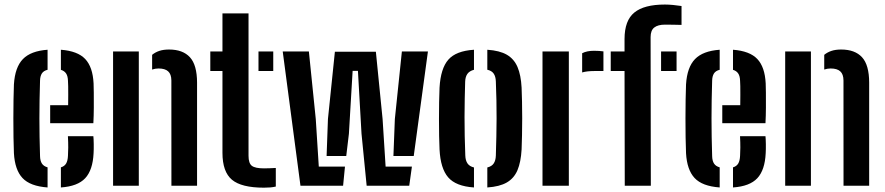

<svg xmlns="http://www.w3.org/2000/svg" viewBox="-20 -830 3953 858"><path d="M42.2 -145.4Q40.9 -175.2 40.3 -216Q39.7 -256.9 39.7 -301.1Q39.7 -345.4 40.4 -385.3Q41 -425.3 42.2 -453Q47 -529.5 82.3 -565.9Q117.5 -602.4 192.6 -607.7V-518.2Q174.7 -513.7 167 -501.7Q159.4 -489.6 158.9 -469.6Q157.4 -423.8 156.8 -382.1Q156.1 -340.4 156.1 -300.2Q156.1 -260 156.8 -218.9Q157.4 -177.9 158.9 -132.9Q159.4 -111 167.4 -99Q175.3 -87 192.6 -82.1V7.7Q114.6 2.1 80.5 -34.5Q46.4 -71 42.2 -145.4ZM252.1 7.7V-82.1Q268.1 -86.9 275.4 -99.2Q282.7 -111.4 283.7 -133.7Q284.7 -148.7 284.9 -170.8Q285 -192.8 283.5 -221.4H397.2Q398.5 -210 398.9 -185.9Q399.2 -161.7 398.2 -145.4Q394.7 -70.2 360.9 -33.8Q327.2 2.6 252.1 7.7ZM204.2 -279.5V-359.9H284.5Q284.9 -383 284.9 -405.6Q284.9 -428.2 284.7 -445.3Q284.4 -462.5 283.7 -469.6Q283 -490.5 275.2 -501.9Q267.5 -513.4 252.1 -517.9V-607.7Q327 -602.1 360.8 -566.3Q394.6 -530.5 398.2 -457.3Q398.7 -445.7 399.1 -415.7Q399.5 -385.8 399.2 -348.9Q399 -312 397.2 -279.5Z M485.3 0V-600H600.3V0ZM746 0 745.8 -470.6Q745.6 -498.4 731.4 -511.2Q717.3 -524 688.5 -524Q681 -524 673.8 -522.8Q666.6 -521.5 659.8 -519.2V-585Q674 -596.6 692.1 -602.6Q710.2 -608.7 735.5 -608.7Q797 -608.7 828.7 -574.2Q860.4 -539.7 860.6 -461V0Z M919.8 -512.6V-600H974.1V-770H1090.6V-133.7Q1090.6 -100.4 1105.5 -89Q1120.4 -77.6 1160 -77.6Q1174.4 -77.6 1186 -78.2Q1197.6 -78.8 1212.5 -79.4V3.7Q1200.5 6.5 1187.6 7.6Q1174.7 8.7 1159.4 8.7Q1058.9 8.7 1016.5 -26.8Q974.1 -62.4 974.1 -147.2V-512.6ZM1135.1 -512.6V-600H1201.1V-512.6Z M1618.5 0 1595.5 -232.5 1579.5 -513.2H1555.8L1539.2 -232.5L1527.3 -133H1439.5L1445.5 -298.1L1476.5 -598.7H1659.7L1689.7 -298.1L1703.2 -85.5H1820.7L1808.8 0ZM1322.7 0 1243.4 -600H1360.3L1391.1 -298.1L1404.6 -85.5H1521.6L1513.2 0ZM1738.1 -133 1744.5 -298.1 1775.9 -600H1892.3L1828.9 -133Z M1944.2 -162Q1942.9 -186.8 1942.3 -222.3Q1941.7 -257.7 1941.7 -297.2Q1941.7 -336.6 1942.3 -373.6Q1942.9 -410.7 1944.2 -438.4Q1949.2 -524.3 1983.5 -563.4Q2017.8 -602.6 2098.1 -607.7V-518.2Q2077.8 -512.8 2068.6 -499.8Q2059.4 -486.7 2058.7 -465.2Q2057.5 -430 2056.8 -390.1Q2056 -350.2 2055.9 -307.7Q2055.8 -265.2 2056.7 -221.8Q2057.5 -178.3 2059.3 -135.4Q2060 -112.9 2069.1 -99.7Q2078.3 -86.4 2098.1 -81.6V7.7Q2017.2 2.4 1982.8 -37.5Q1948.4 -77.4 1944.2 -162ZM2157.7 7.7V-81.6Q2177.8 -86.6 2186.4 -99.8Q2195.1 -112.9 2195.8 -134.7Q2197.3 -179.7 2198.1 -220.7Q2199 -261.8 2199.1 -301.5Q2199.2 -341.3 2198.4 -381.9Q2197.5 -422.4 2195.8 -466.1Q2195.1 -488 2186.3 -500.9Q2177.6 -513.9 2157.7 -518.4V-607.7Q2212.6 -604.1 2245 -585.4Q2277.3 -566.6 2292.7 -530.4Q2308 -494.3 2310.9 -438.4Q2312.1 -411.9 2312.8 -376.1Q2313.6 -340.4 2313.6 -301.7Q2313.6 -262.9 2312.8 -226.5Q2312.1 -190.1 2310.9 -162Q2307.7 -105.5 2292.4 -69.3Q2277 -33.1 2244.7 -14.5Q2212.4 4.1 2157.7 7.7Z M2404.3 0V-600H2522V0ZM2581.5 -506.3V-592.1Q2602.3 -603.1 2634.5 -603.1Q2645.9 -603.1 2657 -602.4Q2668.2 -601.6 2676.6 -600.4V-512.6H2635.9Q2603.1 -512.6 2581.5 -506.3Z M2709.2 -512.6V-600H2770.9V-655.6Q2770.9 -738.2 2814.6 -773.9Q2858.3 -809.7 2951.3 -809.7Q2967.8 -809.7 2987.9 -807.8Q3008 -805.9 3025.6 -803.1V-718.7Q3008.6 -719.1 2990 -719.5Q2971.4 -719.9 2951.9 -719.9Q2920 -719.9 2903.7 -707Q2887.4 -694.2 2887.4 -664.4L2888.4 0H2771.9L2770.9 -512.6ZM2934.2 -512.6V-600H3003.4V-512.6Z M3045.7 -145.4Q3044.4 -175.2 3043.8 -216Q3043.2 -256.9 3043.2 -301.1Q3043.2 -345.4 3043.9 -385.3Q3044.5 -425.3 3045.7 -453Q3050.5 -529.5 3085.8 -565.9Q3121 -602.4 3196.1 -607.7V-518.2Q3178.2 -513.7 3170.5 -501.7Q3162.9 -489.6 3162.4 -469.6Q3160.9 -423.8 3160.3 -382.1Q3159.6 -340.4 3159.6 -300.2Q3159.6 -260 3160.3 -218.9Q3160.9 -177.9 3162.4 -132.9Q3162.9 -111 3170.9 -99Q3178.8 -87 3196.1 -82.1V7.7Q3118.1 2.1 3084 -34.5Q3049.9 -71 3045.7 -145.4ZM3255.6 7.7V-82.1Q3271.6 -86.9 3278.9 -99.2Q3286.2 -111.4 3287.2 -133.7Q3288.2 -148.7 3288.4 -170.8Q3288.5 -192.8 3287 -221.4H3400.7Q3402 -210 3402.4 -185.9Q3402.7 -161.7 3401.7 -145.4Q3398.2 -70.2 3364.4 -33.8Q3330.7 2.6 3255.6 7.7ZM3207.7 -279.5V-359.9H3288Q3288.4 -383 3288.4 -405.6Q3288.4 -428.2 3288.2 -445.3Q3287.9 -462.5 3287.2 -469.6Q3286.5 -490.5 3278.7 -501.9Q3271 -513.4 3255.6 -517.9V-607.7Q3330.5 -602.1 3364.3 -566.3Q3398.1 -530.5 3401.7 -457.3Q3402.2 -445.7 3402.6 -415.7Q3403 -385.8 3402.7 -348.9Q3402.5 -312 3400.7 -279.5Z M3488.8 0V-600H3603.8V0ZM3749.5 0 3749.3 -470.6Q3749.1 -498.4 3734.9 -511.2Q3720.8 -524 3692 -524Q3684.5 -524 3677.3 -522.8Q3670.1 -521.5 3663.3 -519.2V-585Q3677.5 -596.6 3695.6 -602.6Q3713.7 -608.7 3739 -608.7Q3800.5 -608.7 3832.2 -574.2Q3863.9 -539.7 3864.1 -461V0Z"/></svg>

Font: Big Shoulders Stencil Text Thin
Style: Regular
Weight: 100
Designer: Patric King
Foundry: XO Type Co
Version: Version 2.001